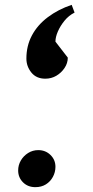

<svg xmlns="http://www.w3.org/2000/svg" viewBox="-20 -747 384 793"><path d="M167 -422Q130 -422 109.5 -447.5Q89 -473 89 -505Q89 -558 112 -601Q135 -644 177.5 -676Q220 -708 276 -727L288 -695Q264 -683 246.5 -661.5Q229 -640 219 -617Q209 -594 209 -575L260 -509Q260 -486 246.5 -466Q233 -446 212.5 -434Q192 -422 167 -422ZM126 26Q95 26 75 6Q55 -14 55 -43Q55 -65 66 -84Q77 -103 96 -115Q115 -127 138 -127Q168 -127 188.5 -107Q209 -87 209 -58Q209 -36 198.5 -16.5Q188 3 169.5 14.5Q151 26 126 26Z"/></svg>

Font: Lemonada
Style: Regular
Weight: 400
Designer: Mohamed Gaber (Arabic), Eduardo Tunni (Latin)
Foundry: Kief Type Foundry
Version: Version 4.005